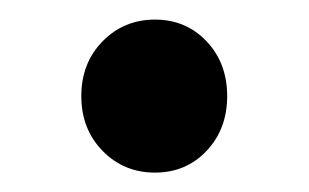

<svg xmlns="http://www.w3.org/2000/svg" viewBox="-20 -164 315 196"><path d="M84.7 -10Q63 -32.2 63 -65.9Q63 -99.6 84.7 -121.8Q106.4 -144 138.2 -144Q169.9 -144 190.9 -121.8Q211.9 -99.6 211.9 -65.9Q211.9 -32.2 190.9 -10Q169.9 12.2 138.2 12.2Q106.4 12.2 84.7 -10Z"/></svg>

Font: Source Sans Pro Semibold
Style: Regular
Weight: 600
Designer: Paul D. Hunt
Foundry: Adobe Systems Incorporated
Version: Version 2.020;PS 2.0;hotconv 1.0.86;makeotf.lib2.5.63406